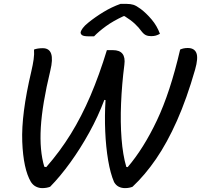

<svg xmlns="http://www.w3.org/2000/svg" viewBox="-20 -958 1035 988"><path d="M155 -703Q173 -710 200 -710Q267 -710 239 -595Q197 -421 190 -302Q183 -183 208 -100L218 -98Q289 -179 344.5 -269Q400 -359 445.5 -465.5Q491 -572 530 -700H561Q630 -700 620 -625Q607 -524 603 -426Q599 -328 605.5 -244Q612 -160 630 -99L637 -98Q719 -194 787.5 -338.5Q856 -483 907 -703Q924 -711 946 -711Q980 -711 990.5 -685.5Q1001 -660 984 -600Q941 -450 890.5 -336.5Q840 -223 783 -140Q726 -57 662 3Q655 6 645 8Q635 10 623 10Q606 10 591.5 3Q577 -4 567 -21Q548 -65 536.5 -133Q525 -201 521.5 -281.5Q518 -362 523 -443L517 -444Q485 -359 439.5 -276.5Q394 -194 342 -122Q290 -50 238 3Q220 10 197 10Q181 10 165.5 2.5Q150 -5 139 -22Q100 -88 94.5 -229Q89 -370 141 -590Q149 -624 153 -652Q157 -680 155 -703ZM600 -938H632Q651 -938 666 -933.5Q681 -929 704 -912Q733 -890 760.5 -857.5Q788 -825 803 -784Q792 -778 782 -775Q772 -772 758 -772Q742 -772 731 -777Q720 -782 709 -796Q694 -817 673.5 -836Q653 -855 621 -875H616Q562 -850 525 -823Q488 -796 464 -771H438Q411 -771 402.5 -777Q394 -783 395 -793Q397 -801 406 -813.5Q415 -826 435 -842Q471 -871 513 -896.5Q555 -922 600 -938Z"/></svg>

Font: Recursive Sn Csl St
Style: Italic
Weight: 400
Italic angle: -15°
Version: Version 1.079;hotconv 1.0.112;makeotfexe 2.5.65598; ttfautoh